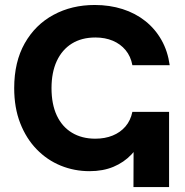

<svg xmlns="http://www.w3.org/2000/svg" viewBox="-20 -759 750 779"><path d="M343.3 -64.5Q281.7 -64.5 226.6 -86.9Q171.4 -109.4 128.9 -153.1Q86.4 -196.8 62 -259.3Q37.6 -321.8 37.6 -401.4Q37.6 -507.8 80.3 -583.3Q123 -658.7 197 -698.7Q271 -738.8 364.3 -738.8Q424.8 -738.8 477.1 -722.2Q529.3 -705.6 569.3 -673.8Q609.4 -642.1 635 -596.9Q660.6 -551.8 668.5 -494.6H517.1Q510.3 -530.8 489.5 -555.7Q468.8 -580.6 437.5 -593.8Q406.2 -606.9 367.2 -606.9Q311.5 -606.9 271.7 -582.3Q231.9 -557.6 210.4 -511.5Q189 -465.3 189 -401.4Q189 -336.4 210.4 -290.5Q231.9 -244.6 272 -220.5Q312 -196.3 366.7 -196.3Q405.8 -196.3 437 -209Q468.3 -221.7 489 -245.8Q509.8 -270 517.1 -305.2H591.8Q583.5 -252.9 564 -209Q544.4 -165 513.7 -132.6Q482.9 -100.1 440.4 -82.3Q397.9 -64.5 343.3 -64.5ZM521.5 0 522.5 -305.2H666V0Z"/></svg>

Font: Inter 24pt
Style: Bold
Weight: 700
Designer: Rasmus Andersson
Foundry: rsms
Version: Version 4.001;git-66647c0bb